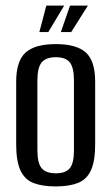

<svg xmlns="http://www.w3.org/2000/svg" viewBox="-20 -661 398 688"><path d="M180 7Q132 7 100.5 -5Q69 -17 53.5 -50Q38 -83 38 -143V-368Q38 -442 71.5 -472.5Q105 -503 180 -503Q254 -503 287.5 -473Q321 -443 321 -368V-143Q321 -84 306 -51Q291 -18 259.5 -5.5Q228 7 180 7ZM180 -40Q215 -40 230 -58Q245 -76 245 -123V-373Q245 -418 230.5 -437Q216 -456 180 -456Q145 -456 129.5 -437.5Q114 -419 114 -373V-123Q114 -76 129.5 -58Q145 -40 180 -40ZM121 -546 146 -641H210L153 -546ZM198 -546 231 -641H295L235 -546Z"/></svg>

Font: Alumni Sans Thin Medium
Style: Regular
Weight: 500
Version: Version 1.018